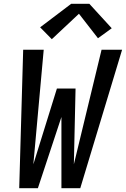

<svg xmlns="http://www.w3.org/2000/svg" viewBox="-20 -999 668 1019"><path d="M82 0 103 -735H212L157 -127L282 -529H381L372 -127L519 -735H628L406 0H306V-378L181 0ZM255 -791 193 -854 358 -979H454L573 -849L500 -796L399 -926Z"/></svg>

Font: Iosevka SS04 Semibold Extended
Style: Italic
Weight: 600
Width: 7
Italic angle: -9°
Monospace: yes
Designer: Belleve Invis
Foundry: Belleve Invis
Version: Version 19.0.0; ttfautohint (v1.8.4)